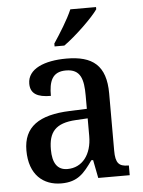

<svg xmlns="http://www.w3.org/2000/svg" viewBox="-54 -809 642 863"><g transform="rotate(-5 266.5 -378.0)"><path d="M211 -619V-606H255C309 -644 388 -721 412 -756V-766H296C277 -721 239 -661 211 -619ZM188 10C263 10 292 -27 331 -82H339L355 0H497V-44H494C452 -44 437 -60 437 -116V-374C437 -501 377 -547 259 -547C160 -547 83 -516 83 -449C83 -404 114 -386 175 -386C175 -450 189 -494 252 -494C319 -494 331 -447 331 -373V-314L254 -311C114 -306 44 -257 44 -151C44 -41 107 10 188 10ZM221 -52C175 -52 154 -85 154 -146C154 -223 184 -263 278 -268L331 -271V-191C331 -108 288 -52 221 -52Z"/></g></svg>

Font: Noto Serif Lao SemiCondensed Medium
Style: Regular
Weight: 500
Width: 4
Designer: Monotype Design Team
Foundry: Monotype Imaging Inc.
Version: Version 2.003